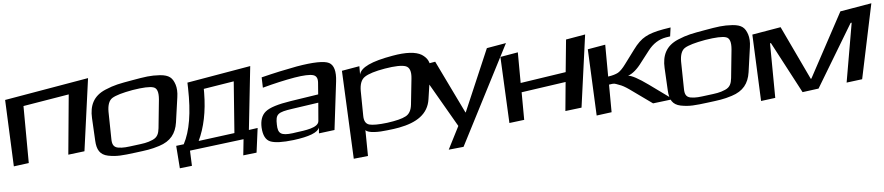

<svg xmlns="http://www.w3.org/2000/svg" viewBox="-89 -807 5775 1254"><g transform="rotate(-5 2798.5 -180.5)"><path d="M440 -24 505 -498 -47 -403 -28 34 71 21 69 -353 370 -403 333 -11Z M1075 -323C1080 -356 1078 -384 1071 -406C1056 -451 1035 -471 975 -476C911 -480 877 -474 791 -459C706 -444 674 -439 612 -413C531 -379 504 -317 508 -236L516 -86C519 -28 538 7 591 18C647 29 684 25 771 14C841 5 873 2 929 -16C1005 -40 1041 -87 1052 -160ZM935 -132C931 -97 922 -73 889 -59C852 -43 828 -41 773 -34C718 -27 695 -23 660 -29C630 -35 622 -56 622 -90L619 -267C619 -311 630 -341 652 -355C676 -370 721 -383 788 -395C856 -406 903 -408 926 -400C949 -393 958 -366 954 -319Z M1426 -57 1189 -26C1229 -110 1251 -213 1252 -336V-362L1451 -394ZM1150 -376C1154 -214 1134 -96 1090 -13L1040 -7L1051 141L1131 132L1127 32L1482 -12L1471 93L1559 83L1580 -77L1522 -69L1567 -484L1149 -412Z M2079 -20 2117 -335C2125 -401 2113 -443 2082 -459C2051 -475 1979 -474 1869 -455C1798 -442 1719 -425 1635 -404L1637 -336C1714 -357 1785 -373 1849 -384C1909 -394 1950 -395 1971 -389C1992 -383 2001 -366 1999 -338L1993 -261L1810 -233C1726 -220 1671 -203 1643 -180C1616 -158 1604 -123 1606 -77C1609 -26 1625 5 1654 17C1683 29 1734 31 1808 22C1910 9 1968 -13 1979 -45L1976 -7ZM1707 -88C1705 -157 1719 -168 1817 -182L1989 -207L1979 -87C1975 -43 1886 -34 1826 -26L1806 -23C1726 -13 1708 -30 1707 -88Z M2422 12C2453 9 2479 5 2501 1C2617 -21 2694 -70 2708 -167L2737 -363C2743 -403 2727 -435 2690 -459C2652 -482 2587 -486 2498 -470C2359 -446 2287 -412 2277 -366V-421L2161 -401L2188 178L2282 168L2280 -2C2296 20 2369 19 2422 12ZM2591 -141C2587 -105 2573 -80 2549 -68C2525 -55 2485 -45 2427 -37C2370 -30 2330 -30 2308 -36C2285 -43 2274 -63 2274 -97L2272 -259C2272 -302 2283 -333 2307 -349C2332 -366 2377 -380 2442 -391C2508 -402 2554 -403 2579 -394C2604 -385 2614 -357 2609 -311Z M3244 -488 3117 -466 2943 -60H2941L2773 -407L2650 -386L2887 24L2811 173L2909 163Z M3699 -25 3764 -499 3637 -477 3616 -265 3317 -220 3316 -421 3200 -401 3221 34 3319 22 3318 -159 3610 -201 3592 -12Z M3793 35 3892 22 3891 -159C3928 -165 3924 -164 3956 -152C3975 -146 3996 -134 4019 -118L4167 -12L4299 -28L4150 -136C4086 -182 4043 -205 4020 -206C4050 -216 4082 -243 4114 -287L4169 -358C4202 -401 4242 -426 4289 -434L4316 -438L4324 -496L4275 -488C4224 -479 4184 -467 4156 -451C4128 -436 4101 -410 4074 -373L4007 -283C3988 -257 3971 -240 3956 -231C3941 -223 3919 -216 3890 -212L3889 -421L3773 -401Z M4829 -323C4834 -356 4832 -384 4825 -406C4810 -451 4789 -471 4729 -476C4665 -480 4631 -474 4545 -459C4460 -444 4428 -439 4366 -413C4285 -379 4258 -317 4262 -236L4270 -86C4273 -28 4292 7 4345 18C4401 29 4438 25 4525 14C4595 5 4627 2 4683 -16C4759 -40 4795 -87 4806 -160ZM4689 -132C4685 -97 4676 -73 4643 -59C4606 -43 4582 -41 4527 -34C4472 -27 4449 -23 4414 -29C4384 -35 4376 -56 4376 -90L4373 -267C4373 -311 4384 -341 4406 -355C4430 -370 4475 -383 4542 -395C4610 -406 4657 -408 4680 -400C4703 -393 4712 -366 4708 -319Z M5541 -50 5644 -539 5438 -504 5211 -83 5207 -82 5040 -435 4852 -403 4871 34 4965 22 4962 -336 4968 -337 5146 0 5252 -14 5498 -423 5505 -424 5438 -37Z"/></g></svg>

Font: Gamestation Warped
Style: Regular
Weight: 400
Designer: Jonas Hecksher
Foundry: Jonas Hecksher, Playtypeª, e-types AS
Version: Version 1.003